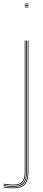

<svg xmlns="http://www.w3.org/2000/svg" viewBox="-75 -820 234 1040"><path d="M59 -796V-800H79V-796ZM59 -780V-784H79V-780ZM59 -788V-792H79V-788ZM-2 200Q-13 200 -30 198.6Q-47 197.2 -55 195V191Q-46.5 193.2 -29.9 194.6Q-13.2 196 -2 196Q39.2 196 57.1 176Q75 156 75 110V-600H79V110Q79 158.2 60.1 179.1Q41.2 200 -2 200ZM-2 192Q-13.5 192 -29.8 190.6Q-46 189.2 -55 187.2V183.2Q-46.2 185 -30.4 186.5Q-14.5 188 -2 188Q35 188 51 169.9Q67 151.8 67 110V-600H71V110Q71 153.8 54.1 172.9Q37.2 192 -2 192ZM-2 184Q-14 184 -30.2 182.6Q-46.5 181.2 -55 179.5V175.5Q-46.2 177.2 -30 178.6Q-13.8 180 -2 180Q30.8 180 44.9 163.8Q59 147.5 59 110V-600H63V110Q63 149.5 48 166.8Q33 184 -2 184Z"/></svg>

Font: Big Shoulders Inline Thin
Style: Regular
Weight: 100
Designer: Patric King
Foundry: XO Type Co
Version: Version 2.002